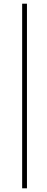

<svg xmlns="http://www.w3.org/2000/svg" viewBox="-20 -770 252 1040"><path d="M100 250V-750H126V250Z"/></svg>

Font: Source Sans 3
Style: Italic
Weight: 200
Italic angle: -11°
Designer: Paul D. Hunt
Foundry: Adobe
Version: Version 3.046;hotconv 1.0.118;makeotfexe 2.5.65603